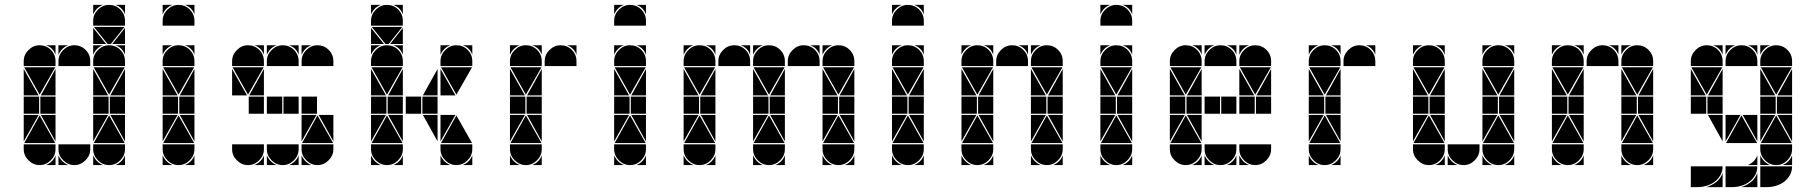

<svg xmlns="http://www.w3.org/2000/svg" viewBox="-20 -677 7424 785"><path d="M284 -492Q311 -492 330 -473Q349 -454 349 -427V-407H219V-427Q219 -453 238.5 -472.5Q258 -492 284 -492ZM142 -492Q169 -492 188 -473Q207 -454 207 -427V-407H77V-427Q77 -453 96.5 -472.5Q116 -492 142 -492ZM426 -492Q453 -492 472 -473Q491 -454 491 -427V-407H361V-427Q361 -453 380.5 -472.5Q400 -492 426 -492ZM426 -657Q453 -657 472 -638Q491 -619 491 -592V-572H361V-592Q361 -618 380.5 -637.5Q400 -657 426 -657ZM426 -2Q400 -2 380.5 -21.5Q361 -41 361 -67V-87H491V-67Q491 -41 471.5 -21.5Q452 -2 426 -2ZM142 -2Q116 -2 96.5 -21.5Q77 -41 77 -67V-87H207V-67Q207 -41 187.5 -21.5Q168 -2 142 -2ZM284 -2Q258 -2 238.5 -21.5Q219 -41 219 -67V-87H349V-67Q349 -41 329.5 -21.5Q310 -2 284 -2ZM363 -92 426 -205 490 -92ZM79 -92 142 -205 206 -92ZM206 -402 142 -290 79 -402ZM490 -402 426 -290 363 -402ZM489 -567 433 -497H420L364 -567ZM424 -212H361V-282H424ZM140 -212H77V-282H140ZM491 -212H429V-282H491ZM207 -212H145V-282H207ZM77 -287V-395L138 -287ZM361 -287V-395L422 -287ZM361 -207H422L361 -99ZM77 -207H138L77 -99ZM207 -287H147L207 -395ZM491 -207V-99L431 -207ZM207 -207V-99L147 -207ZM491 -287H431L491 -395ZM361 -497V-563L414 -497ZM491 -497H439L491 -563ZM219 -42Q231 -14 259 -2H219ZM361 -42Q373 -14 401 -2H361ZM361 -492H401Q387 -487 377 -477Q367 -467 361 -453ZM361 -657H401Q387 -652 377 -642Q367 -632 361 -618ZM168 -2Q182 -8 192 -18Q202 -28 207 -42V-2ZM219 -492H259Q245 -487 235 -477Q225 -467 219 -453ZM452 -2Q466 -8 476 -18Q486 -28 491 -42V-2ZM491 -492V-453Q481 -482 452 -492ZM491 -657V-618Q481 -647 452 -657ZM207 -492V-453Q197 -482 168 -492Z M710 -492Q737 -492 756 -473Q775 -454 775 -427V-407H645V-427Q645 -453 664.5 -472.5Q684 -492 710 -492ZM710 -657Q737 -657 756 -638Q775 -619 775 -592V-572H645V-592Q645 -618 664.5 -637.5Q684 -657 710 -657ZM710 -2Q684 -2 664.5 -21.5Q645 -41 645 -67V-87H775V-67Q775 -41 755.5 -21.5Q736 -2 710 -2ZM647 -92 710 -205 774 -92ZM774 -402 710 -290 647 -402ZM708 -212H645V-282H708ZM775 -212H713V-282H775ZM645 -287V-395L706 -287ZM645 -207H706L645 -99ZM775 -287H715L775 -395ZM775 -207V-99L715 -207ZM645 -42Q657 -14 685 -2H645ZM645 -492H685Q671 -487 661 -477Q651 -467 645 -453ZM736 -2Q750 -8 760 -18Q770 -28 775 -42V-2ZM645 -657H685Q671 -652 661 -642Q651 -632 645 -618ZM775 -492V-453Q765 -482 736 -492ZM775 -657V-618Q765 -647 736 -657Z M1136 -492Q1163 -492 1182 -473Q1201 -454 1201 -427V-407H1071V-427Q1071 -453 1090.5 -472.5Q1110 -492 1136 -492ZM994 -492Q1021 -492 1040 -473Q1059 -454 1059 -427V-407H929V-427Q929 -453 948.5 -472.5Q968 -492 994 -492ZM1278 -492Q1305 -492 1324 -473Q1343 -454 1343 -427V-407H1213V-427Q1213 -453 1232.5 -472.5Q1252 -492 1278 -492ZM1278 -2Q1252 -2 1232.5 -21.5Q1213 -41 1213 -67V-87H1343V-67Q1343 -41 1323.5 -21.5Q1304 -2 1278 -2ZM994 -2Q968 -2 948.5 -21.5Q929 -41 929 -67V-87H1059V-67Q1059 -41 1039.5 -21.5Q1020 -2 994 -2ZM1136 -2Q1110 -2 1090.5 -21.5Q1071 -41 1071 -67V-87H1201V-67Q1201 -41 1181.5 -21.5Q1162 -2 1136 -2ZM1215 -92 1278 -205 1342 -92ZM1058 -402 994 -290 931 -402ZM1134 -212H1071V-282H1134ZM1276 -212H1213V-282H1276ZM1201 -212H1139V-282H1201ZM1059 -212H997V-282H1059ZM929 -287V-395L990 -287ZM1213 -207H1274L1213 -99ZM1059 -287H999L1059 -395ZM1343 -207V-99L1283 -207ZM1071 -42Q1083 -14 1111 -2H1071ZM1213 -42Q1225 -14 1253 -2H1213ZM1213 -492H1253Q1239 -487 1229 -477Q1219 -467 1213 -453ZM1162 -2Q1176 -8 1186 -18Q1196 -28 1201 -42V-2ZM1020 -2Q1034 -8 1044 -18Q1054 -28 1059 -42V-2ZM1071 -492H1111Q1097 -487 1087 -477Q1077 -467 1071 -453ZM1201 -492V-453Q1191 -482 1162 -492ZM1059 -492V-453Q1049 -482 1020 -492Z M1562 -492Q1589 -492 1608 -473Q1627 -454 1627 -427V-407H1497V-427Q1497 -453 1516.5 -472.5Q1536 -492 1562 -492ZM1562 -657Q1589 -657 1608 -638Q1627 -619 1627 -592V-572H1497V-592Q1497 -618 1516.5 -637.5Q1536 -657 1562 -657ZM1846 -492Q1873 -492 1892 -473Q1911 -454 1911 -427V-407H1781V-427Q1781 -453 1800.5 -472.5Q1820 -492 1846 -492ZM1846 -2Q1820 -2 1800.5 -21.5Q1781 -41 1781 -67V-87H1911V-67Q1911 -41 1891.5 -21.5Q1872 -2 1846 -2ZM1562 -2Q1536 -2 1516.5 -21.5Q1497 -41 1497 -67V-87H1627V-67Q1627 -41 1607.5 -21.5Q1588 -2 1562 -2ZM1783 -92 1846 -205 1910 -92ZM1499 -92 1562 -205 1626 -92ZM1626 -402 1562 -290 1499 -402ZM1910 -402 1846 -290 1783 -402ZM1625 -567 1569 -497H1556L1500 -567ZM1702 -212H1639V-282H1702ZM1560 -212H1497V-282H1560ZM1769 -212H1707V-282H1769ZM1627 -212H1565V-282H1627ZM1497 -287V-395L1558 -287ZM1781 -287V-395L1842 -287ZM1781 -207H1842L1781 -99ZM1497 -207H1558L1497 -99ZM1627 -287H1567L1627 -395ZM1769 -207V-99L1709 -207ZM1769 -287H1709L1769 -395ZM1627 -207V-99L1567 -207ZM1497 -497V-563L1550 -497ZM1627 -497H1575L1627 -563ZM1497 -42Q1509 -14 1537 -2H1497ZM1781 -42Q1793 -14 1821 -2H1781ZM1781 -492H1821Q1807 -487 1797 -477Q1787 -467 1781 -453ZM1497 -492H1537Q1523 -487 1513 -477Q1503 -467 1497 -453ZM1588 -2Q1602 -8 1612 -18Q1622 -28 1627 -42V-2ZM1497 -657H1537Q1523 -652 1513 -642Q1503 -632 1497 -618ZM1872 -2Q1886 -8 1896 -18Q1906 -28 1911 -42V-2ZM1911 -492V-453Q1901 -482 1872 -492ZM1627 -492V-453Q1617 -482 1588 -492ZM1627 -657V-618Q1617 -647 1588 -657Z M2272 -492Q2299 -492 2318 -473Q2337 -454 2337 -427V-407H2207V-427Q2207 -453 2226.5 -472.5Q2246 -492 2272 -492ZM2130 -492Q2157 -492 2176 -473Q2195 -454 2195 -427V-407H2065V-427Q2065 -453 2084.5 -472.5Q2104 -492 2130 -492ZM2130 -2Q2104 -2 2084.5 -21.5Q2065 -41 2065 -67V-87H2195V-67Q2195 -41 2175.5 -21.5Q2156 -2 2130 -2ZM2067 -92 2130 -205 2194 -92ZM2194 -402 2130 -290 2067 -402ZM2128 -212H2065V-282H2128ZM2195 -212H2133V-282H2195ZM2065 -287V-395L2126 -287ZM2065 -207H2126L2065 -99ZM2195 -287H2135L2195 -395ZM2195 -207V-99L2135 -207ZM2065 -42Q2077 -14 2105 -2H2065ZM2065 -492H2105Q2091 -487 2081 -477Q2071 -467 2065 -453ZM2156 -2Q2170 -8 2180 -18Q2190 -28 2195 -42V-2ZM2337 -492V-453Q2327 -482 2298 -492ZM2195 -492V-453Q2185 -482 2156 -492Z M2556 -492Q2583 -492 2602 -473Q2621 -454 2621 -427V-407H2491V-427Q2491 -453 2510.5 -472.5Q2530 -492 2556 -492ZM2556 -657Q2583 -657 2602 -638Q2621 -619 2621 -592V-572H2491V-592Q2491 -618 2510.5 -637.5Q2530 -657 2556 -657ZM2556 -2Q2530 -2 2510.5 -21.5Q2491 -41 2491 -67V-87H2621V-67Q2621 -41 2601.5 -21.5Q2582 -2 2556 -2ZM2493 -92 2556 -205 2620 -92ZM2620 -402 2556 -290 2493 -402ZM2554 -212H2491V-282H2554ZM2621 -212H2559V-282H2621ZM2491 -287V-395L2552 -287ZM2491 -207H2552L2491 -99ZM2621 -287H2561L2621 -395ZM2621 -207V-99L2561 -207ZM2491 -42Q2503 -14 2531 -2H2491ZM2491 -492H2531Q2517 -487 2507 -477Q2497 -467 2491 -453ZM2582 -2Q2596 -8 2606 -18Q2616 -28 2621 -42V-2ZM2491 -657H2531Q2517 -652 2507 -642Q2497 -632 2491 -618ZM2621 -492V-453Q2611 -482 2582 -492ZM2621 -657V-618Q2611 -647 2582 -657Z M2982 -492Q3009 -492 3028 -473Q3047 -454 3047 -427V-407H2917V-427Q2917 -453 2936.5 -472.5Q2956 -492 2982 -492ZM2840 -492Q2867 -492 2886 -473Q2905 -454 2905 -427V-407H2775V-427Q2775 -453 2794.5 -472.5Q2814 -492 2840 -492ZM3266 -492Q3293 -492 3312 -473Q3331 -454 3331 -427V-407H3201V-427Q3201 -453 3220.5 -472.5Q3240 -492 3266 -492ZM3124 -492Q3151 -492 3170 -473Q3189 -454 3189 -427V-407H3059V-427Q3059 -453 3078.5 -472.5Q3098 -492 3124 -492ZM3408 -492Q3435 -492 3454 -473Q3473 -454 3473 -427V-407H3343V-427Q3343 -453 3362.5 -472.5Q3382 -492 3408 -492ZM3408 -2Q3382 -2 3362.5 -21.5Q3343 -41 3343 -67V-87H3473V-67Q3473 -41 3453.5 -21.5Q3434 -2 3408 -2ZM3124 -2Q3098 -2 3078.5 -21.5Q3059 -41 3059 -67V-87H3189V-67Q3189 -41 3169.5 -21.5Q3150 -2 3124 -2ZM2840 -2Q2814 -2 2794.5 -21.5Q2775 -41 2775 -67V-87H2905V-67Q2905 -41 2885.5 -21.5Q2866 -2 2840 -2ZM3345 -92 3408 -205 3472 -92ZM3061 -92 3124 -205 3188 -92ZM2777 -92 2840 -205 2904 -92ZM2904 -402 2840 -290 2777 -402ZM3472 -402 3408 -290 3345 -402ZM3188 -402 3124 -290 3061 -402ZM3406 -212H3343V-282H3406ZM3122 -212H3059V-282H3122ZM2838 -212H2775V-282H2838ZM3473 -212H3411V-282H3473ZM3189 -212H3127V-282H3189ZM2905 -212H2843V-282H2905ZM2775 -287V-395L2836 -287ZM3059 -287V-395L3120 -287ZM3343 -287V-395L3404 -287ZM3343 -207H3404L3343 -99ZM3059 -207H3120L3059 -99ZM2775 -207H2836L2775 -99ZM2905 -287H2845L2905 -395ZM3473 -207V-99L3413 -207ZM3473 -287H3413L3473 -395ZM3189 -207V-99L3129 -207ZM2905 -207V-99L2845 -207ZM3189 -287H3129L3189 -395ZM2775 -42Q2787 -14 2815 -2H2775ZM3343 -42Q3355 -14 3383 -2H3343ZM3059 -42Q3071 -14 3099 -2H3059ZM3059 -492H3099Q3085 -487 3075 -477Q3065 -467 3059 -453ZM3434 -2Q3448 -8 3458 -18Q3468 -28 3473 -42V-2ZM2775 -492H2815Q2801 -487 2791 -477Q2781 -467 2775 -453ZM2866 -2Q2880 -8 2890 -18Q2900 -28 2905 -42V-2ZM3343 -492H3383Q3369 -487 3359 -477Q3349 -467 3343 -453ZM3150 -2Q3164 -8 3174 -18Q3184 -28 3189 -42V-2ZM3331 -492V-453Q3321 -482 3292 -492ZM3047 -492V-453Q3037 -482 3008 -492ZM2905 -492V-453Q2895 -482 2866 -492Z M3692 -492Q3719 -492 3738 -473Q3757 -454 3757 -427V-407H3627V-427Q3627 -453 3646.5 -472.5Q3666 -492 3692 -492ZM3692 -657Q3719 -657 3738 -638Q3757 -619 3757 -592V-572H3627V-592Q3627 -618 3646.5 -637.5Q3666 -657 3692 -657ZM3692 -2Q3666 -2 3646.5 -21.5Q3627 -41 3627 -67V-87H3757V-67Q3757 -41 3737.5 -21.5Q3718 -2 3692 -2ZM3629 -92 3692 -205 3756 -92ZM3756 -402 3692 -290 3629 -402ZM3690 -212H3627V-282H3690ZM3757 -212H3695V-282H3757ZM3627 -287V-395L3688 -287ZM3627 -207H3688L3627 -99ZM3757 -287H3697L3757 -395ZM3757 -207V-99L3697 -207ZM3627 -42Q3639 -14 3667 -2H3627ZM3627 -492H3667Q3653 -487 3643 -477Q3633 -467 3627 -453ZM3718 -2Q3732 -8 3742 -18Q3752 -28 3757 -42V-2ZM3627 -657H3667Q3653 -652 3643 -642Q3633 -632 3627 -618ZM3757 -492V-453Q3747 -482 3718 -492ZM3757 -657V-618Q3747 -647 3718 -657Z M4118 -492Q4145 -492 4164 -473Q4183 -454 4183 -427V-407H4053V-427Q4053 -453 4072.5 -472.5Q4092 -492 4118 -492ZM3976 -492Q4003 -492 4022 -473Q4041 -454 4041 -427V-407H3911V-427Q3911 -453 3930.5 -472.5Q3950 -492 3976 -492ZM4260 -492Q4287 -492 4306 -473Q4325 -454 4325 -427V-407H4195V-427Q4195 -453 4214.5 -472.5Q4234 -492 4260 -492ZM4260 -2Q4234 -2 4214.5 -21.5Q4195 -41 4195 -67V-87H4325V-67Q4325 -41 4305.5 -21.5Q4286 -2 4260 -2ZM3976 -2Q3950 -2 3930.5 -21.5Q3911 -41 3911 -67V-87H4041V-67Q4041 -41 4021.5 -21.5Q4002 -2 3976 -2ZM4197 -92 4260 -205 4324 -92ZM3913 -92 3976 -205 4040 -92ZM4040 -402 3976 -290 3913 -402ZM4324 -402 4260 -290 4197 -402ZM4258 -212H4195V-282H4258ZM3974 -212H3911V-282H3974ZM4325 -212H4263V-282H4325ZM4041 -212H3979V-282H4041ZM3911 -287V-395L3972 -287ZM4195 -287V-395L4256 -287ZM4195 -207H4256L4195 -99ZM3911 -207H3972L3911 -99ZM4041 -287H3981L4041 -395ZM4325 -207V-99L4265 -207ZM4041 -207V-99L3981 -207ZM4325 -287H4265L4325 -395ZM3911 -42Q3923 -14 3951 -2H3911ZM4195 -42Q4207 -14 4235 -2H4195ZM4195 -492H4235Q4221 -487 4211 -477Q4201 -467 4195 -453ZM3911 -492H3951Q3937 -487 3927 -477Q3917 -467 3911 -453ZM4002 -2Q4016 -8 4026 -18Q4036 -28 4041 -42V-2ZM4286 -2Q4300 -8 4310 -18Q4320 -28 4325 -42V-2ZM4183 -492V-453Q4173 -482 4144 -492ZM4041 -492V-453Q4031 -482 4002 -492Z M4544 -492Q4571 -492 4590 -473Q4609 -454 4609 -427V-407H4479V-427Q4479 -453 4498.5 -472.5Q4518 -492 4544 -492ZM4544 -657Q4571 -657 4590 -638Q4609 -619 4609 -592V-572H4479V-592Q4479 -618 4498.5 -637.5Q4518 -657 4544 -657ZM4544 -2Q4518 -2 4498.5 -21.5Q4479 -41 4479 -67V-87H4609V-67Q4609 -41 4589.5 -21.5Q4570 -2 4544 -2ZM4481 -92 4544 -205 4608 -92ZM4608 -402 4544 -290 4481 -402ZM4542 -212H4479V-282H4542ZM4609 -212H4547V-282H4609ZM4479 -287V-395L4540 -287ZM4479 -207H4540L4479 -99ZM4609 -287H4549L4609 -395ZM4609 -207V-99L4549 -207ZM4479 -42Q4491 -14 4519 -2H4479ZM4479 -492H4519Q4505 -487 4495 -477Q4485 -467 4479 -453ZM4570 -2Q4584 -8 4594 -18Q4604 -28 4609 -42V-2ZM4479 -657H4519Q4505 -652 4495 -642Q4485 -632 4479 -618ZM4609 -492V-453Q4599 -482 4570 -492ZM4609 -657V-618Q4599 -647 4570 -657Z M4970 -492Q4997 -492 5016 -473Q5035 -454 5035 -427V-407H4905V-427Q4905 -453 4924.5 -472.5Q4944 -492 4970 -492ZM4828 -492Q4855 -492 4874 -473Q4893 -454 4893 -427V-407H4763V-427Q4763 -453 4782.5 -472.5Q4802 -492 4828 -492ZM5112 -492Q5139 -492 5158 -473Q5177 -454 5177 -427V-407H5047V-427Q5047 -453 5066.5 -472.5Q5086 -492 5112 -492ZM5112 -2Q5086 -2 5066.5 -21.5Q5047 -41 5047 -67V-87H5177V-67Q5177 -41 5157.5 -21.5Q5138 -2 5112 -2ZM4828 -2Q4802 -2 4782.5 -21.5Q4763 -41 4763 -67V-87H4893V-67Q4893 -41 4873.5 -21.5Q4854 -2 4828 -2ZM4970 -2Q4944 -2 4924.5 -21.5Q4905 -41 4905 -67V-87H5035V-67Q5035 -41 5015.5 -21.5Q4996 -2 4970 -2ZM4765 -92 4828 -205 4892 -92ZM4892 -402 4828 -290 4765 -402ZM5176 -402 5112 -290 5049 -402ZM4968 -212H4905V-282H4968ZM5110 -212H5047V-282H5110ZM4826 -212H4763V-282H4826ZM5035 -212H4973V-282H5035ZM5177 -212H5115V-282H5177ZM4893 -212H4831V-282H4893ZM4763 -287V-395L4824 -287ZM5047 -287V-395L5108 -287ZM4763 -207H4824L4763 -99ZM4893 -287H4833L4893 -395ZM4893 -207V-99L4833 -207ZM5177 -287H5117L5177 -395ZM4905 -42Q4917 -14 4945 -2H4905ZM5047 -42Q5059 -14 5087 -2H5047ZM5047 -492H5087Q5073 -487 5063 -477Q5053 -467 5047 -453ZM4996 -2Q5010 -8 5020 -18Q5030 -28 5035 -42V-2ZM4854 -2Q4868 -8 4878 -18Q4888 -28 4893 -42V-2ZM4905 -492H4945Q4931 -487 4921 -477Q4911 -467 4905 -453ZM5035 -492V-453Q5025 -482 4996 -492ZM4893 -492V-453Q4883 -482 4854 -492Z M5538 -492Q5565 -492 5584 -473Q5603 -454 5603 -427V-407H5473V-427Q5473 -453 5492.5 -472.5Q5512 -492 5538 -492ZM5396 -492Q5423 -492 5442 -473Q5461 -454 5461 -427V-407H5331V-427Q5331 -453 5350.5 -472.5Q5370 -492 5396 -492ZM5396 -2Q5370 -2 5350.5 -21.5Q5331 -41 5331 -67V-87H5461V-67Q5461 -41 5441.5 -21.5Q5422 -2 5396 -2ZM5333 -92 5396 -205 5460 -92ZM5460 -402 5396 -290 5333 -402ZM5394 -212H5331V-282H5394ZM5461 -212H5399V-282H5461ZM5331 -287V-395L5392 -287ZM5331 -207H5392L5331 -99ZM5461 -287H5401L5461 -395ZM5461 -207V-99L5401 -207ZM5331 -42Q5343 -14 5371 -2H5331ZM5331 -492H5371Q5357 -487 5347 -477Q5337 -467 5331 -453ZM5422 -2Q5436 -8 5446 -18Q5456 -28 5461 -42V-2ZM5603 -492V-453Q5593 -482 5564 -492ZM5461 -492V-453Q5451 -482 5422 -492Z M5822 -492Q5849 -492 5868 -473Q5887 -454 5887 -427V-407H5757V-427Q5757 -453 5776.5 -472.5Q5796 -492 5822 -492ZM6106 -492Q6133 -492 6152 -473Q6171 -454 6171 -427V-407H6041V-427Q6041 -453 6060.5 -472.5Q6080 -492 6106 -492ZM6106 -2Q6080 -2 6060.5 -21.5Q6041 -41 6041 -67V-87H6171V-67Q6171 -41 6151.5 -21.5Q6132 -2 6106 -2ZM5822 -2Q5796 -2 5776.5 -21.5Q5757 -41 5757 -67V-87H5887V-67Q5887 -41 5867.5 -21.5Q5848 -2 5822 -2ZM5964 -2Q5938 -2 5918.5 -21.5Q5899 -41 5899 -67V-87H6029V-67Q6029 -41 6009.5 -21.5Q5990 -2 5964 -2ZM6043 -92 6106 -205 6170 -92ZM5759 -92 5822 -205 5886 -92ZM5886 -402 5822 -290 5759 -402ZM6170 -402 6106 -290 6043 -402ZM6104 -212H6041V-282H6104ZM5820 -212H5757V-282H5820ZM6171 -212H6109V-282H6171ZM5887 -212H5825V-282H5887ZM5757 -287V-395L5818 -287ZM6041 -287V-395L6102 -287ZM6041 -207H6102L6041 -99ZM5757 -207H5818L5757 -99ZM5887 -287H5827L5887 -395ZM6171 -207V-99L6111 -207ZM5887 -207V-99L5827 -207ZM6171 -287H6111L6171 -395ZM5899 -42Q5911 -14 5939 -2H5899ZM6041 -42Q6053 -14 6081 -2H6041ZM6041 -492H6081Q6067 -487 6057 -477Q6047 -467 6041 -453ZM5757 -492H5797Q5783 -487 5773 -477Q5763 -467 5757 -453ZM5848 -2Q5862 -8 5872 -18Q5882 -28 5887 -42V-2ZM6132 -2Q6146 -8 6156 -18Q6166 -28 6171 -42V-2ZM6171 -492V-453Q6161 -482 6132 -492ZM5887 -492V-453Q5877 -482 5848 -492Z M6532 -492Q6559 -492 6578 -473Q6597 -454 6597 -427V-407H6467V-427Q6467 -453 6486.5 -472.5Q6506 -492 6532 -492ZM6390 -492Q6417 -492 6436 -473Q6455 -454 6455 -427V-407H6325V-427Q6325 -453 6344.5 -472.5Q6364 -492 6390 -492ZM6674 -492Q6701 -492 6720 -473Q6739 -454 6739 -427V-407H6609V-427Q6609 -453 6628.5 -472.5Q6648 -492 6674 -492ZM6674 -2Q6648 -2 6628.5 -21.5Q6609 -41 6609 -67V-87H6739V-67Q6739 -41 6719.5 -21.5Q6700 -2 6674 -2ZM6390 -2Q6364 -2 6344.5 -21.5Q6325 -41 6325 -67V-87H6455V-67Q6455 -41 6435.5 -21.5Q6416 -2 6390 -2ZM6611 -92 6674 -205 6738 -92ZM6327 -92 6390 -205 6454 -92ZM6454 -402 6390 -290 6327 -402ZM6738 -402 6674 -290 6611 -402ZM6672 -212H6609V-282H6672ZM6388 -212H6325V-282H6388ZM6739 -212H6677V-282H6739ZM6455 -212H6393V-282H6455ZM6325 -287V-395L6386 -287ZM6609 -287V-395L6670 -287ZM6609 -207H6670L6609 -99ZM6325 -207H6386L6325 -99ZM6455 -287H6395L6455 -395ZM6739 -207V-99L6679 -207ZM6455 -207V-99L6395 -207ZM6739 -287H6679L6739 -395ZM6325 -42Q6337 -14 6365 -2H6325ZM6609 -42Q6621 -14 6649 -2H6609ZM6609 -492H6649Q6635 -487 6625 -477Q6615 -467 6609 -453ZM6325 -492H6365Q6351 -487 6341 -477Q6331 -467 6325 -453ZM6416 -2Q6430 -8 6440 -18Q6450 -28 6455 -42V-2ZM6700 -2Q6714 -8 6724 -18Q6734 -28 6739 -42V-2ZM6597 -492V-453Q6587 -482 6558 -492ZM6455 -492V-453Q6445 -482 6416 -492Z M7100 -492Q7127 -492 7146 -473Q7165 -454 7165 -427V-407H7035V-427Q7035 -453 7054.5 -472.5Q7074 -492 7100 -492ZM6958 -492Q6985 -492 7004 -473Q7023 -454 7023 -427V-407H6893V-427Q6893 -453 6912.5 -472.5Q6932 -492 6958 -492ZM7242 -492Q7269 -492 7288 -473Q7307 -454 7307 -427V-407H7177V-427Q7177 -453 7196.5 -472.5Q7216 -492 7242 -492ZM7177 3H7307Q7307 23 7298 39Q7289 55 7274.5 66Q7260 77 7241.5 82.5Q7223 88 7205 88H7177ZM7035 3H7165Q7165 23 7156 39Q7147 55 7132.5 66Q7118 77 7099.5 82.5Q7081 88 7063 88H7035ZM6893 3H7023Q7023 23 7014 39Q7005 55 6990.5 66Q6976 77 6957.5 82.5Q6939 88 6921 88H6893ZM7242 -2Q7216 -2 7196.5 -21.5Q7177 -41 7177 -67V-87H7307V-67Q7307 -41 7287.5 -21.5Q7268 -2 7242 -2ZM7037 -92 7100 -205 7164 -92ZM7179 -92 7242 -205 7306 -92ZM7164 -402H7037ZM7022 -402 6958 -290 6895 -402ZM7306 -402 7242 -290 7179 -402ZM7240 -212H7177V-282H7240ZM6956 -212H6893V-282H6956ZM7307 -212H7245V-282H7307ZM7023 -212H6961V-282H7023ZM6893 -287V-395L6954 -287ZM7177 -287V-395L7238 -287ZM7177 -207H7238L7177 -99ZM7035 -207H7096L7035 -99ZM7023 -287H6963L7023 -395ZM7165 -207V-99L7105 -207ZM7307 -207V-99L7247 -207ZM7023 -207V-99L6963 -207ZM7307 -287H7247L7307 -395ZM7099 88Q7121 81 7139 67Q7157 53 7165 30V88ZM6957 88Q6979 81 6997 67Q7015 53 7023 30V88ZM7177 -42Q7189 -14 7217 -2H7177ZM7177 -492H7217Q7203 -487 7193 -477Q7183 -467 7177 -453ZM7126 -2Q7140 -8 7150 -18Q7160 -28 7165 -42V-2ZM7035 -492H7075Q7061 -487 7051 -477Q7041 -467 7035 -453ZM7268 -2Q7282 -8 7292 -18Q7302 -28 7307 -42V-2ZM7165 -492V-453Q7155 -482 7126 -492ZM7023 -492V-453Q7013 -482 6984 -492Z"/></svg>

Font: CAT DyFa
Style: Regular
Weight: 400
Designer: Peter Wiegel
Foundry: Peter Wiegel
Version: Version 1.001; ttfautohint (v1.3)